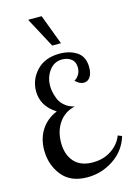

<svg xmlns="http://www.w3.org/2000/svg" viewBox="-147 -1075 816 1167"><g transform="rotate(-15 260.5 -491.0)"><path d="M41 -209Q41 -282 76.5 -336.5Q112 -391 176 -417Q86 -474 86 -568Q86 -641 138 -696.5Q190 -752 283 -752Q347 -752 391.5 -722Q436 -692 436 -625Q436 -587 421 -565Q406 -543 381 -543Q354 -543 328 -570Q344 -577 356.5 -596.5Q369 -616 369 -642Q369 -678 345.5 -696Q322 -714 289 -714Q238 -714 207.5 -672.5Q177 -631 177 -577Q177 -561 180 -543Q183 -525 193 -497.5Q203 -470 227.5 -448.5Q252 -427 289 -418Q224 -403 188 -351Q152 -299 152 -226Q152 -151 192 -106Q232 -61 309 -61Q377 -61 427 -95Q477 -129 496 -180L521 -170Q495 -83 419.5 -32.5Q344 18 254 18Q148 18 94.5 -49.5Q41 -117 41 -209ZM152 -1000H237L308 -811H253Z"/></g></svg>

Font: Lobster Two
Style: Regular
Weight: 400
Designer: Pablo Impallari
Foundry: Pablo Impallari. www.impallari.com
Version: Version 1.006